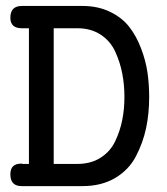

<svg xmlns="http://www.w3.org/2000/svg" viewBox="-20 -631 565 651"><path d="M15.1 -40Q15.1 -76.2 51.8 -76.2Q52.7 -76.2 54.2 -76.2L56.2 -75.2H78.1V-535.2H54.2Q15.1 -535.2 15.1 -570.8Q15.1 -610.8 54.2 -610.8H259.8Q311.5 -610.8 352.3 -591.3Q393.1 -571.8 417.5 -540.8Q441.9 -509.8 458 -467.8Q474.1 -425.8 480 -385.5Q485.8 -345.2 485.8 -301.8Q485.8 -245.6 475.3 -196.3Q464.8 -147 440.9 -101.1Q417 -55.2 370.6 -27.6Q324.2 0 259.8 0H53.2Q15.1 0 15.1 -40ZM162.1 -75.2H242.2Q288.1 -75.2 321 -96.2Q354 -117.2 370.6 -152.1Q387.2 -187 394.5 -224.1Q401.9 -261.2 401.9 -301.8Q401.9 -343.8 394.5 -381.8Q387.2 -419.9 370.6 -456.1Q354 -492.2 321 -513.7Q288.1 -535.2 242.2 -535.2H162.1Z"/></svg>

Font: CMU Typewriter Text
Style: Bold
Weight: 700
Version: Version 0.7.0